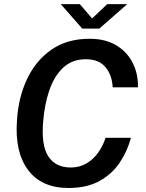

<svg xmlns="http://www.w3.org/2000/svg" viewBox="-20 -926 728 956"><path d="M321 10Q187 10 120 -79.2Q53 -168.5 64.5 -326.5Q71.5 -441 115 -533Q158.5 -625 236.5 -679Q314.5 -733 426.5 -733Q502 -733 556 -702Q610 -671 639 -616.2Q668 -561.5 667 -491H541Q538.5 -550.5 505.8 -590.8Q473 -631 407.5 -631Q339 -631 294.2 -588.8Q249.5 -546.5 225.5 -476Q201.5 -405.5 195 -321Q184.5 -203 220.5 -147.5Q256.5 -92 332.5 -92Q376 -92 410.5 -112.2Q445 -132.5 469 -166.2Q493 -200 505.5 -240H632Q614.5 -174 576.5 -117Q538.5 -60 475.8 -25Q413 10 321 10ZM389.5 -783.5 282.5 -905.5H377.5L438.5 -834L514 -905.5H613.5L474.5 -783.5Z"/></svg>

Font: Public Sans SemiBold
Style: Italic
Weight: 600
Italic angle: -8°
Designer: The Public Sans project authors (U.S. Web Design System). Libre Franklin designed by Pablo Impallari and Rodrigo Fuenzal
Version: Version 1.007; ttfautohint (v1.8.1) -l 8 -r 50 -G 200 -x 14 